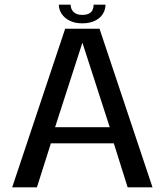

<svg xmlns="http://www.w3.org/2000/svg" viewBox="-20 -799 702 819"><path d="M32 0H137.5L197 -187.5H465.5L524.5 0H630.5L404.5 -676.5H258ZM215 -256.5 331 -615.5H332L448 -256.5ZM330.5 -699.5Q363 -699.5 385.2 -710.5Q407.5 -721.5 418.8 -739.8Q430 -758 430 -779H379.5Q379.5 -767 375 -757Q370.5 -747 359.8 -741.2Q349 -735.5 330.5 -735.5Q313.5 -735.5 302.8 -741.5Q292 -747.5 286.8 -757Q281.5 -766.5 281.5 -779H231Q231 -758 243.2 -739.8Q255.5 -721.5 277.5 -710.5Q299.5 -699.5 330.5 -699.5Z"/></svg>

Font: Anybody Thin
Style: Regular
Weight: 400
Version: Version 1.113;gftools[0.9.25]